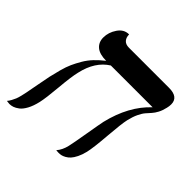

<svg xmlns="http://www.w3.org/2000/svg" viewBox="-169 -682 809 809"><g transform="rotate(45 235.0 -278.0)"><path d="M400.9 -298.8Q394.5 -270.5 388.4 -193.4Q382.3 -116.2 375 -85Q369.6 -62.5 361.3 -45.9Q353 -29.3 344.7 -20.3Q336.4 -11.2 326.2 -5.6Q315.9 0 308.3 1.5Q300.8 2.9 293 2.9L278.8 2Q296.4 -18.6 303.2 -48.8Q308.6 -71.8 319.8 -138.4Q331.1 -205.1 335 -223.1Q363.8 -343.8 438 -413.1H189Q131.3 -377 112.8 -293.9Q105 -262.2 98.9 -192.6Q92.8 -123 85.9 -92.8Q79.1 -63 67.9 -42.2Q56.6 -21.5 44.2 -12.2Q31.7 -2.9 21.5 0.5Q11.2 3.9 1 3.9L-15.1 2Q-8.8 -5.4 -3.4 -15.4Q2 -25.4 5.4 -33.7Q8.8 -42 12.5 -57.1Q16.1 -72.3 17.8 -80.8Q19.5 -89.4 23.2 -109.6Q26.9 -129.9 28.8 -139.2Q35.2 -174.8 40 -197Q44.9 -219.2 52.5 -247.3Q60.1 -275.4 69.1 -295.2Q78.1 -314.9 90.8 -336.7Q103.5 -358.4 121.1 -377Q138.7 -395.5 161.1 -413.1Q122.1 -413.1 102.5 -429.4Q83 -445.8 83 -474.1Q83 -504.9 101.8 -532.5Q120.6 -560.1 149.9 -560.1H150.9Q150.9 -542 160.6 -531Q170.4 -520 189.9 -520H429.2Q484.9 -520 484.9 -477.1Q484.9 -465.8 481.9 -454.1Q477.1 -433.1 469.2 -418.5Q461.4 -403.8 452.6 -394Q443.8 -384.3 434.6 -373.8Q425.3 -363.3 416.3 -344.5Q407.2 -325.7 400.9 -298.8Z"/></g></svg>

Font: Common Serif
Style: Italic
Weight: 400
Italic angle: -12°
Designer: Philipp H. Poll, Khaled Hosny
Foundry: Stefan Peev, Context Ltd.
Version: Version 1.026